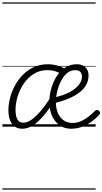

<svg xmlns="http://www.w3.org/2000/svg" viewBox="-20 -1053 852 1596"><path d="M166 17Q126 17 100 -3Q74 -23 62 -57.5Q50 -92 50 -137Q50 -187 64 -240.5Q78 -294 105 -343.5Q132 -393 172 -433Q212 -473 264 -496Q316 -519 380 -519Q405 -519 431 -514Q457 -509 482 -499.5Q507 -490 530 -475L493 -436Q467 -452 438.5 -461Q410 -470 373 -470Q310 -470 261 -439Q212 -408 178 -358.5Q144 -309 126.5 -251Q109 -193 109 -139Q109 -109 115 -85Q121 -61 135 -47Q149 -33 174 -33Q207 -33 243.5 -59Q280 -85 319.5 -132Q359 -179 398 -240L407 -176Q363 -112 322 -68.5Q281 -25 242.5 -4Q204 17 166 17ZM573 17Q538 17 509 6Q480 -5 458 -25.5Q436 -46 420.5 -74Q405 -102 397.5 -135.5Q390 -169 390 -205Q390 -246 399 -289.5Q408 -333 426.5 -374Q445 -415 472.5 -447.5Q500 -480 536.5 -499.5Q573 -519 618 -519Q649 -519 671 -507Q693 -495 704.5 -474.5Q716 -454 716 -426Q716 -383 696 -347Q676 -311 637 -282Q598 -253 542.5 -230.5Q487 -208 416 -192L405 -237Q458 -247 504.5 -263.5Q551 -280 585.5 -303Q620 -326 640.5 -354.5Q661 -383 661 -418Q661 -441 647.5 -455.5Q634 -470 606 -470Q567 -470 537 -444.5Q507 -419 486.5 -378.5Q466 -338 455 -292Q444 -246 444 -206Q444 -169 453 -137Q462 -105 479.5 -81.5Q497 -58 523 -44.5Q549 -31 583 -31Q621 -31 655 -46.5Q689 -62 718.5 -85.5Q748 -109 770 -132Q779 -140 787 -139.5Q795 -139 803 -132Q810 -125 811.5 -117Q813 -109 805 -99Q779 -69 742.5 -42.5Q706 -16 663 0.5Q620 17 573 17ZM0 513H775V523H0ZM0 -20H775V0H0ZM0 -505H775V-500H0ZM0 -1033H775V-1023H0Z"/></svg>

Font: Playwrite IN Guides
Style: Regular
Weight: 400
Designer: Veronika Burian, José Scaglione
Foundry: TypeTogether
Version: Version 1.003